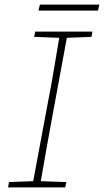

<svg xmlns="http://www.w3.org/2000/svg" viewBox="-20 -813 451 833"><path d="M128 -653 133 -676H381L377 -653L270 -649L208 -313Q195 -242 182 -170Q169 -98 157 -27L268 -23L263 0H15L19 -23L124 -27L187 -364Q201 -435 213 -506.5Q225 -578 237 -649ZM147 -767 153 -793H411L405 -767Z"/></svg>

Font: Source Serif 4 SmText ExtraLight
Style: Italic
Weight: 200
Italic angle: -12°
Designer: Frank Grießhammer
Foundry: Adobe
Version: Version 4.005;hotconv 1.1.0;makeotfexe 2.6.0